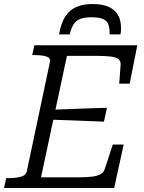

<svg xmlns="http://www.w3.org/2000/svg" viewBox="-39 -935 714 955"><path d="M420 -915Q374 -915 340 -900Q306 -885 285 -852Q264 -819 255 -764H308Q316 -798 328.5 -816Q341 -834 362 -841.5Q383 -849 415 -849Q454 -849 473.5 -840.5Q493 -832 500 -813Q507 -794 506 -764H560Q562 -772 562.5 -779Q563 -786 563 -795Q563 -833 548.5 -859.5Q534 -886 502.5 -900.5Q471 -915 420 -915ZM576 -216 529 0H-19L-8 -49H3Q39 -49 65 -56Q91 -63 95 -86L209 -625Q214 -647 191.5 -654Q169 -661 132 -661H121L132 -710H644L606 -519H554L561 -613Q562 -631 551 -640.5Q540 -650 514 -653.5Q488 -657 445 -657H294L165 -53H349Q392 -53 419.5 -56.5Q447 -60 462.5 -69.5Q478 -79 483 -97L522 -216ZM215 -389Q262 -391 308 -392.5Q354 -394 400.5 -396Q447 -398 493 -399L478 -330Q433 -332 387 -333.5Q341 -335 295.5 -337Q250 -339 204 -340Z"/></svg>

Font: Roboto Serif 20pt Light
Style: Italic
Weight: 300
Italic angle: -10°
Version: Version 1.007